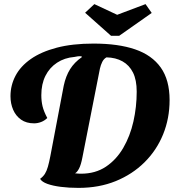

<svg xmlns="http://www.w3.org/2000/svg" viewBox="-20 -891 869 934"><path d="M362 23Q315 23 276 18Q237 13 210.5 3.5Q184 -6 175 -21Q190 -32 198.5 -45.5Q207 -59 213 -80Q219 -101 225 -132L290 -474Q300 -521 321 -554.5Q342 -588 378 -613L377 -617Q367 -618 358.5 -617Q350 -616 342 -614Q294 -610 257.5 -586Q221 -562 201 -522Q181 -482 181 -428Q181 -399 187 -374Q193 -349 210 -317Q197 -304 180 -297.5Q163 -291 146 -291Q108 -291 82.5 -309Q57 -327 44 -357Q31 -387 31 -423Q31 -476 55.5 -522.5Q80 -569 130 -604Q180 -639 256 -659Q332 -679 435 -679Q555 -679 637 -651Q719 -623 762 -562.5Q805 -502 805 -404Q805 -315 773.5 -237.5Q742 -160 683 -101.5Q624 -43 543 -10Q462 23 362 23ZM374 -46Q444 -46 495 -80Q546 -114 579.5 -171.5Q613 -229 629 -300Q645 -371 645 -445Q645 -502 627 -538Q609 -574 576 -592.5Q543 -611 498 -612Q485 -605 477.5 -590Q470 -575 466 -557L381 -126Q374 -89 364.5 -71Q355 -53 345 -48Q352 -47 360 -46.5Q368 -46 374 -46ZM520 -717 394 -829 439 -871 550 -819 688 -871 718 -828 560 -717Z"/></svg>

Font: Sansita Swashed Light SemiBold
Style: Regular
Weight: 600
Version: Version 1.003